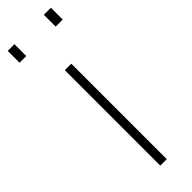

<svg xmlns="http://www.w3.org/2000/svg" viewBox="-263 -706 711 711"><g transform="rotate(-45 93.0 -350.0)"><path d="M0 0ZM79 -500H113V0H79ZM-20 -700H15V-638H-20ZM169 -700H206V-638H169Z"/></g></svg>

Font: Cairo ExtraLight
Style: Regular
Weight: 250
Designer: Mohamed Gaber, the designers of Titillium
Foundry: Kief Type Foundry
Version: Version 2.009; ttfautohint (v1.5.33-1714) -l 8 -r 50 -G 200 